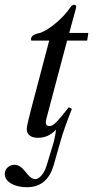

<svg xmlns="http://www.w3.org/2000/svg" viewBox="-74 -566 390 804"><path d="M296 -428H216L244 -531C245 -533 245 -538 245 -538C245 -543 242 -546 236 -546C232 -546 226 -543 222 -537C186 -483 121 -434 89 -427C65 -422 56 -413 56 -402C56 -402 56 -399 57 -396H132L54 -100C46 -68 38 -37 38 -26C38 -1 57 11 84 11C113 11 136 2 161 -23C160 -17 155 15 151 29L121 128C112 159 91 184 75 184C39 184 29 124 -14 124C-33 124 -54 139 -54 162C-54 199 -8 218 39 218C102 218 135 180 151 125L180 23C189 -10 210 -67 227 -110L214 -117C165 -54 149 -38 133 -38C124 -38 118 -41 118 -54C118 -57 119 -64 120 -68L207 -396H291Z"/></svg>

Font: STIXGeneral
Style: Italic
Weight: 400
Italic angle: -16.33°
Designer: MicroPress Inc., with final additions and corrections provided by Coen Hoffman, Elsevier (retired)
Version: Version 1.1.0